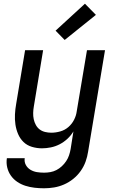

<svg xmlns="http://www.w3.org/2000/svg" viewBox="-20 -790 640 1033"><path d="M217 223Q191 223 165.5 220Q140 217 116.5 209.5Q93 202 73 188.5Q53 175 39 155.5Q25 136 19 111.5Q13 87 17 61H113Q110 81 119 97.5Q128 114 144 123.5Q160 133 178.5 136Q197 139 217 139Q234 139 251 136Q268 133 283.5 125Q299 117 312.5 104.5Q326 92 336 77Q346 62 351.5 45.5Q357 29 360 12L375 -83Q362 -61 342.5 -43Q323 -25 300.5 -13.5Q278 -2 253.5 3Q229 8 206 8Q178 8 151.5 0Q125 -8 106.5 -26Q88 -44 77.5 -68.5Q67 -93 63 -120Q59 -147 60.5 -175Q62 -203 67 -231L115 -520H212L162 -217Q159 -200 158.5 -182.5Q158 -165 161.5 -148.5Q165 -132 173 -117.5Q181 -103 193.5 -93.5Q206 -84 222.5 -80Q239 -76 256 -76Q280 -76 304.5 -83Q329 -90 348 -106.5Q367 -123 378.5 -145.5Q390 -168 393 -192L448 -520H545L454 26Q450 53 440.5 79.5Q431 106 414 130Q397 154 374 172.5Q351 191 324.5 202.5Q298 214 271 218.5Q244 223 217 223ZM328 -575 279 -625 437 -770 496 -710Z"/></svg>

Font: Iosevka Custom Medium
Style: Italic
Weight: 500
Italic angle: -9°
Designer: Belleve Invis
Foundry: Belleve Invis
Version: Version 27.0.1